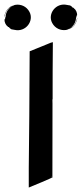

<svg xmlns="http://www.w3.org/2000/svg" viewBox="-59 -821 366 861"><path d="M287 -752C286 -753 286 -754 286 -754L287 -753C287 -764 282 -777 273 -783L271 -786C269 -787 269 -786 268 -786C260 -796 252 -798 252 -797L241 -799C192 -810 153 -759 175 -718C201 -669 276 -677 287 -736V-742C286 -739 285 -727 278 -715C273 -707 268 -702 263 -698L268 -703C267 -702 261 -697 254 -694C271 -704 282 -722 282 -743C284 -742 284 -743 284 -748C284 -753 284 -751 286 -750C285 -753 286 -753 287 -752ZM73 -768C47 -817 -28 -809 -39 -750V-744C-38 -747 -37 -759 -30 -771C-25 -779 -20 -784 -15 -788L-20 -783C-19 -784 -13 -789 -6 -792C-23 -782 -34 -764 -34 -743C-36 -744 -36 -743 -36 -738C-36 -733 -36 -735 -38 -736C-37 -733 -38 -733 -39 -734C-38 -733 -38 -732 -38 -732L-39 -733C-39 -722 -34 -709 -25 -703L-23 -700C-21 -699 -21 -700 -20 -700C-12 -690 -4 -688 -4 -689L7 -687C56 -676 95 -727 73 -768ZM5 -797C-1 -795 -5 -794 -12 -790C-2 -797 6 -798 5 -797ZM260 -696C250 -689 242 -688 243 -689C249 -691 253 -692 260 -696ZM178 -28C177 -29 172 -28 170 -27L176 -30V-37C176 -292 177 -369 176 -377C176 -376 177 -375 177 -374V-433C177 -437 177 -551 178 -625V-632C173 -631 172 -630 171 -630H170C162 -626 83 -595 74 -591C74 -479 71 -104 70 -68V20C76 17 185 -26 178 -28Z"/></svg>

Font: HIVNotRetro
Style: Regular
Weight: 400
Designer: Feorag
Foundry: Feorag
Version: Version 1.000;PS 001.000;hotconv 1.0.88;makeotf.lib2.5.64775